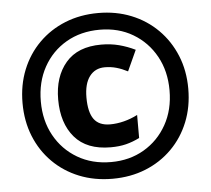

<svg xmlns="http://www.w3.org/2000/svg" viewBox="-52 -780 930 847"><g transform="rotate(-5 413.0 -357.0)"><path d="M413 10Q333 10 266 -17Q199 -44 149.5 -93.5Q100 -143 73 -210Q46 -277 46 -357Q46 -437 73 -504Q100 -571 149.5 -620.5Q199 -670 266 -697Q333 -724 413 -724Q492 -724 559 -697Q626 -670 675.5 -620.5Q725 -571 752.5 -504Q780 -437 780 -357Q780 -277 753 -210Q726 -143 676.5 -93.5Q627 -44 560 -17Q493 10 413 10ZM413 -64Q495 -64 559 -101.5Q623 -139 660 -205Q697 -271 697 -357Q697 -442 660.5 -508Q624 -574 560 -612Q496 -650 413 -650Q329 -650 264.5 -612.5Q200 -575 163.5 -509Q127 -443 127 -357Q127 -272 163.5 -206Q200 -140 264.5 -102Q329 -64 413 -64ZM417 -129Q311 -129 257.5 -191.5Q204 -254 204 -359Q204 -460 257 -522Q310 -584 414 -584Q456 -584 492.5 -574.5Q529 -565 564 -548L522 -456Q497 -469 472.5 -476Q448 -483 421 -483Q378 -483 353.5 -450.5Q329 -418 329 -357Q329 -292 351.5 -261Q374 -230 423 -230Q453 -230 484.5 -238Q516 -246 545 -261V-159Q515 -144 485 -136.5Q455 -129 417 -129Z"/></g></svg>

Font: Noto Sans Syriac ExtraBold
Style: Regular
Weight: 800
Designer: Patrick Giasson and the Monotype Design Team
Foundry: Monotype Imaging Inc.
Version: Version 3.000; ttfautohint (v1.8.4.7-5d5b)